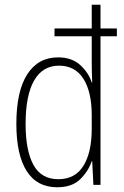

<svg xmlns="http://www.w3.org/2000/svg" viewBox="-20 -780 525 810"><path d="M221 10Q136 10 92.5 -58.5Q49 -127 49 -257Q49 -395 95 -466.5Q141 -538 225 -538Q283 -538 318.5 -505.5Q354 -473 367 -432H369Q368 -454 367.5 -475Q367 -496 367 -516V-627H210V-660H367V-760H404V-660H473V-627H404V0H374L369 -100H367Q353 -58 318.5 -24Q284 10 221 10ZM226 -24Q297 -24 332 -80.5Q367 -137 367 -237V-294Q367 -392 332 -447.5Q297 -503 229 -503Q160 -503 124 -440.5Q88 -378 88 -257Q88 -145 121 -84.5Q154 -24 226 -24Z"/></svg>

Font: Noto Sans Gujarati UI Condensed ExtraLight
Style: Regular
Weight: 200
Width: 3
Designer: Jelle Bosma - Monotype Design Team, Universal Thirst
Foundry: Monotype Imaging Inc.
Version: Version 2.106; ttfautohint (v1.8.4.7-5d5b)